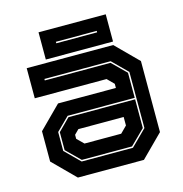

<svg xmlns="http://www.w3.org/2000/svg" viewBox="-102 -778 831 872"><g transform="rotate(-15 313.0 -342.0)"><path d="M158 0 55 -103V-245.5L158 -348.5H430V-368L399.5 -398.5H62V-540H468.5L571.5 -437V-103L468.5 0ZM196 -73 132 -136V-220.5L187.5 -276H501V-141L432 -73ZM193.5 -66H434.5L508 -139V-403L438.5 -472H127V-465H436L501 -401V-283H185.5L125 -223V-134ZM227 -141.5H399.5L430 -172V-212H217L196 -191V-172ZM156 -555.5V-683.5H472V-555.5ZM221 -614.5H413V-621.5H221Z"/></g></svg>

Font: Tourney Thin ExtraBold
Style: Regular
Weight: 800
Version: Version 1.015